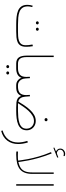

<svg xmlns="http://www.w3.org/2000/svg" viewBox="1058 -1937 1137 3293"><g transform="rotate(90 1626.5 -290.5)"><path d="M516.1 0H402.8Q332 0 270.5 -6.3Q209 -12.7 162.4 -32.2Q115.7 -51.8 89.4 -90.3Q63 -128.9 63 -192.9Q63 -237.8 78.1 -283.2L101.1 -274.4Q96.7 -256.3 93 -237.5Q89.4 -218.8 89.4 -201.2Q89.4 -141.1 114.5 -106.7Q139.6 -72.3 183.3 -55.9Q227.1 -39.6 283.7 -34.9Q340.3 -30.3 402.8 -30.3H516.6Q557.6 -30.3 599.6 -32.7Q641.6 -35.2 677 -46.9Q712.4 -58.6 733.9 -85.7Q755.4 -112.8 755.4 -161.6Q755.4 -183.1 753.2 -213.1Q751 -243.2 743.2 -278.8L772 -286.1Q777.8 -259.3 780 -225.6Q782.2 -191.9 782.2 -170.4Q782.2 -109.4 761 -74.7Q739.7 -40 702.9 -24.2Q666 -8.3 617.9 -4.2Q569.8 0 516.1 0ZM454.6 -362.3Q454.6 -372.1 462.2 -379.4Q469.7 -386.7 481 -386.7Q492.2 -386.7 499.8 -379.6Q507.3 -372.6 507.3 -362.3Q507.3 -352.1 499.8 -345Q492.2 -337.9 481 -337.9Q469.7 -337.9 462.2 -345.2Q454.6 -352.5 454.6 -362.3ZM345.7 -362.3Q345.7 -372.1 353.3 -379.4Q360.8 -386.7 372.1 -386.7Q383.3 -386.7 390.9 -379.6Q398.4 -372.6 398.4 -362.3Q398.4 -352.1 390.9 -345Q383.3 -337.9 372.1 -337.9Q360.8 -337.9 353.3 -345.2Q345.7 -352.5 345.7 -362.3Z M934.1 -643.1H959V-176.3Q959 -99.6 986.6 -64.9Q1014.2 -30.3 1072.3 -30.3H1102.1V0H1072.3Q996.1 0 965.1 -44.9Q934.1 -89.8 934.1 -174.3Z M1081.5 -30.3H1153.8Q1219.2 -30.3 1259 -61.8Q1298.8 -93.3 1299.3 -172.4Q1299.3 -208 1296.9 -233.4L1320.3 -236.3L1326.2 -152.8Q1328.6 -113.8 1345.5 -86.4Q1362.3 -59.1 1386.7 -44.7Q1411.1 -30.3 1436 -30.3H1464.8V0H1436Q1399.9 0 1373 -17.3Q1346.2 -34.7 1331.1 -56.9Q1315.9 -79.1 1314.5 -93.3Q1300.3 -45.9 1257.8 -22.9Q1215.3 0 1152.8 0H1081.5ZM1205.1 145.5Q1205.1 135.7 1212.6 128.4Q1220.2 121.1 1231.4 121.1Q1242.7 121.1 1250.2 128.2Q1257.8 135.3 1257.8 145.5Q1257.8 155.8 1250.2 162.8Q1242.7 169.9 1231.4 169.9Q1220.2 169.9 1212.6 162.6Q1205.1 155.3 1205.1 145.5ZM1096.2 145.5Q1096.2 135.7 1103.8 128.4Q1111.3 121.1 1122.6 121.1Q1133.8 121.1 1141.4 128.2Q1148.9 135.3 1148.9 145.5Q1148.9 155.8 1141.4 162.8Q1133.8 169.9 1122.6 169.9Q1111.3 169.9 1103.8 162.6Q1096.2 155.3 1096.2 145.5Z M2005.4 -511.7Q2005.4 -522 2012.9 -529.5Q2020.5 -537.1 2032.7 -537.1Q2044.4 -537.1 2052 -529.8Q2059.6 -522.5 2059.6 -511.7Q2059.6 -501 2052 -493.7Q2044.4 -486.3 2032.7 -486.3Q2020.5 -486.3 2012.9 -493.9Q2005.4 -501.5 2005.4 -511.7ZM1721.7 -36.1Q1752 -87.9 1787.6 -140.4Q1823.2 -192.9 1864.3 -237.1Q1905.3 -281.2 1952.4 -308.1Q1999.5 -335 2053.2 -335Q2100.1 -335 2136.5 -314.5Q2172.9 -293.9 2193.6 -259Q2214.4 -224.1 2214.4 -181.6Q2214.4 -124.5 2187.5 -88.6Q2160.6 -52.7 2114.3 -33.4Q2067.9 -14.2 2008.3 -7.1Q1948.7 0 1883.3 0H1823.2Q1774.4 0 1734.6 -4.2Q1694.8 -8.3 1667 -26.6Q1639.2 -44.9 1625 -86.9Q1605.5 -42.5 1571 -21.2Q1536.6 0 1475.6 0H1445.3V-30.3H1476.1Q1546.4 -32.7 1578.4 -66.4Q1610.4 -100.1 1610.4 -168Q1610.4 -185.5 1609.4 -200.2Q1608.4 -214.8 1607.4 -233.4L1631.3 -236.3L1638.2 -151.9Q1642.1 -105 1662.4 -75.4Q1682.6 -45.9 1721.7 -36.1ZM2056.6 -304.7Q2006.8 -304.7 1962.6 -278.3Q1918.5 -252 1880.1 -210.2Q1841.8 -168.5 1809.3 -120.6Q1776.9 -72.8 1749.5 -30.3H1881.3Q1935.5 -30.3 1989.5 -35.2Q2043.5 -40 2088.4 -54.7Q2133.3 -69.3 2160.2 -98.4Q2187 -127.4 2187 -175.8Q2187 -232.4 2149.4 -268.6Q2111.8 -304.7 2056.6 -304.7Z M2225.6 257.8 2217.3 233.9Q2316.9 204.1 2370.1 136.5Q2423.3 68.8 2423.3 -31.7Q2423.3 -104.5 2396.5 -190.9L2423.3 -199.7Q2450.2 -111.8 2450.2 -34.7Q2450.2 77.1 2391.4 153.6Q2332.5 230 2225.6 257.8Z M2578.6 -682.1Q2559.1 -691.9 2543.7 -709.7Q2528.3 -727.5 2528.3 -754.4Q2528.3 -792.5 2555.7 -815.9Q2583 -839.4 2615.2 -839.4Q2627.9 -839.4 2635.7 -837.9Q2643.6 -836.4 2656.2 -832L2656.7 -810.5Q2638.2 -816.9 2617.2 -816.9Q2589.4 -816.9 2568.4 -798.3Q2547.4 -779.8 2547.4 -753.9Q2547.4 -727.1 2569.1 -711.2Q2590.8 -695.3 2610.4 -697.8Q2616.7 -698.2 2624 -701.7L2679.7 -722.7L2682.6 -703.1L2514.6 -637.2L2512.2 -655.3ZM2633.3 0Q2620.1 0 2606.7 -0.7Q2593.3 -1.5 2579.1 -2V-30.8Q2597.7 -29.8 2612.5 -29.1Q2627.4 -28.3 2643.1 -28.3Q2675.3 -28.3 2694.1 -29.3Q2712.9 -30.3 2734.4 -33.2Q2734.4 -33.2 2728.8 -79.6Q2723.1 -126 2708 -205.3Q2692.9 -284.7 2664.1 -386Q2635.3 -487.3 2588.9 -597.2L2612.3 -607.4Q2657.7 -494.6 2686.5 -392.1Q2715.3 -289.6 2731 -209.5Q2746.6 -129.4 2752.4 -83Q2758.3 -36.6 2758.3 -36.6Q2819.8 -50.8 2859.4 -77.1Q2898.9 -103.5 2918.2 -151.1Q2937.5 -198.7 2937.5 -275.4V-643.1H2962.4V-273.9Q2962.4 -129.4 2884 -64.7Q2805.7 0 2633.3 0Z M3164.6 -643.1V0H3139.6V-643.1Z"/></g></svg>

Font: Vazirmatn RD UI Thin
Style: Regular
Weight: 100
Designer: Saber Rastikerdar
Foundry: Saber Rastikerdar
Version: Version 33.003